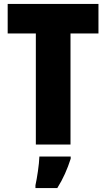

<svg xmlns="http://www.w3.org/2000/svg" viewBox="-20 -734 539 975"><path d="M338 0V-564H480V-714H19V-564H162V0ZM339 72V61H180C179 100 168 171 160 207V221H271C301 173 322 125 339 72Z"/></svg>

Font: Noto Sans Sinhala Condensed Black
Style: Regular
Weight: 900
Width: 3
Designer: Jelle Bosma - Monotype Design Team
Foundry: Monotype Imaging Inc.
Version: Version 2.006